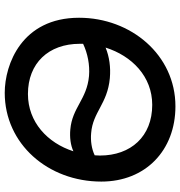

<svg xmlns="http://www.w3.org/2000/svg" viewBox="5 -756 761 811"><g transform="rotate(90 385.5 -350.5)"><path d="M372 10C588 10 747 -173 747 -398C747 -585 615 -711 429 -711C212 -711 55 -523 55 -304C55 -62 252 10 372 10ZM377 -88C247 -88 165 -175 165 -307V-321C205 -340 254 -350 301 -346C400 -337 434 -275 527 -267C560 -264 593 -268 619 -280C584 -171 496 -88 377 -88ZM310 -434C264 -438 220 -432 181 -416C216 -527 303 -613 423 -613C556 -613 637 -523 637 -392L636 -370C609 -357 575 -352 542 -355C453 -362 419 -424 310 -434Z"/></g></svg>

Font: Fixel Display Medium
Style: Italic
Weight: 500
Italic angle: -10°
Designer: AlfaBravo + MacPaw
Foundry: Kyrylo Tkachov, Marchela Mozhyna, Serhii Makarenko, Maria Weinstein, Zakhar Kryvoshyya
Version: Version 1.210;Glyphs 3.2 (3217)